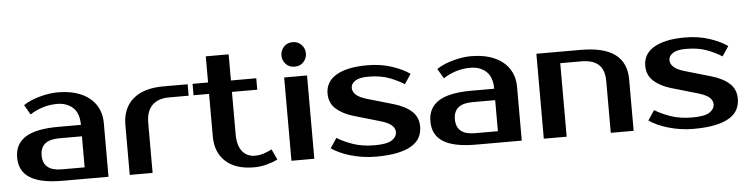

<svg xmlns="http://www.w3.org/2000/svg" viewBox="-45 -935 4566 1171"><g transform="rotate(-5 2237.5 -350.0)"><path d="M185 -165Q185 -70 300 -70H440V-260H300Q185 -260 185 -165ZM440 -330Q440 -402 402.5 -436Q365 -470 305 -470Q260 -470 217 -456.5Q174 -443 140 -420L105 -480Q127 -495 153.5 -506Q180 -517 208 -524.5Q236 -532 263.5 -536Q291 -540 315 -540Q379 -540 428 -525Q477 -510 511 -482Q545 -454 562.5 -415.5Q580 -377 580 -330V0H300Q164 0 99.5 -41Q35 -82 35 -165Q35 -248 99.5 -289Q164 -330 300 -330Z M1110 -450H990Q922 -450 886 -413.5Q850 -377 850 -305V0H710V-305Q710 -407 774.5 -463.5Q839 -520 960 -520H1110Z M1235 -450H1140V-520H1235V-680H1375V-520H1530V-450H1375V-190Q1375 -152 1383.5 -125.5Q1392 -99 1406.5 -82.5Q1421 -66 1440 -58Q1459 -50 1480 -50Q1510 -50 1538 -59.5Q1566 -69 1585 -80L1615 -15Q1585 0 1546.5 10Q1508 20 1470 20Q1357 20 1296 -36Q1235 -92 1235 -190Z M1840 0H1700V-510H1840ZM1845 -645Q1845 -615 1824.5 -592.5Q1804 -570 1770 -570Q1736 -570 1715.5 -592.5Q1695 -615 1695 -645Q1695 -675 1715.5 -697.5Q1736 -720 1770 -720Q1803 -720 1824 -697.5Q1845 -675 1845 -645Z M2105 -410Q2105 -387 2125.5 -368Q2146 -349 2195 -335L2350 -290Q2422 -269 2461 -233Q2500 -197 2500 -140Q2500 -104 2485 -74.5Q2470 -45 2436 -24Q2402 -3 2348 8.5Q2294 20 2215 20Q2174 20 2134.5 14Q2095 8 2059.5 -2.5Q2024 -13 1995 -26.5Q1966 -40 1945 -55L1985 -115Q2027 -89 2083.5 -69.5Q2140 -50 2215 -50Q2290 -50 2320 -70Q2350 -90 2350 -120Q2350 -143 2329 -161.5Q2308 -180 2255 -195L2100 -240Q2036 -259 1995.5 -294.5Q1955 -330 1955 -390Q1955 -422 1969.5 -449.5Q1984 -477 2015 -497Q2046 -517 2094 -528.5Q2142 -540 2210 -540Q2293 -540 2360.5 -517.5Q2428 -495 2470 -465L2430 -405Q2389 -431 2337 -450.5Q2285 -470 2210 -470Q2157 -470 2131 -453Q2105 -436 2105 -410Z M2715 -165Q2715 -70 2830 -70H2970V-260H2830Q2715 -260 2715 -165ZM2970 -330Q2970 -402 2932.5 -436Q2895 -470 2835 -470Q2790 -470 2747 -456.5Q2704 -443 2670 -420L2635 -480Q2657 -495 2683.5 -506Q2710 -517 2738 -524.5Q2766 -532 2793.5 -536Q2821 -540 2845 -540Q2909 -540 2958 -525Q3007 -510 3041 -482Q3075 -454 3092.5 -415.5Q3110 -377 3110 -330V0H2830Q2694 0 2629.5 -41Q2565 -82 2565 -165Q2565 -248 2629.5 -289Q2694 -330 2830 -330Z M3795 0H3655V-315Q3655 -387 3619 -418.5Q3583 -450 3515 -450H3385V0H3245V-520H3515Q3658 -520 3726.5 -468.5Q3795 -417 3795 -315Z M4050 -410Q4050 -387 4070.5 -368Q4091 -349 4140 -335L4295 -290Q4367 -269 4406 -233Q4445 -197 4445 -140Q4445 -104 4430 -74.5Q4415 -45 4381 -24Q4347 -3 4293 8.5Q4239 20 4160 20Q4119 20 4079.5 14Q4040 8 4004.5 -2.5Q3969 -13 3940 -26.5Q3911 -40 3890 -55L3930 -115Q3972 -89 4028.5 -69.5Q4085 -50 4160 -50Q4235 -50 4265 -70Q4295 -90 4295 -120Q4295 -143 4274 -161.5Q4253 -180 4200 -195L4045 -240Q3981 -259 3940.5 -294.5Q3900 -330 3900 -390Q3900 -422 3914.5 -449.5Q3929 -477 3960 -497Q3991 -517 4039 -528.5Q4087 -540 4155 -540Q4238 -540 4305.5 -517.5Q4373 -495 4415 -465L4375 -405Q4334 -431 4282 -450.5Q4230 -470 4155 -470Q4102 -470 4076 -453Q4050 -436 4050 -410Z"/></g></svg>

Font: Prosto One
Style: Regular
Weight: 400
Designer: Pavel Emelyanov and Jovanny lemonad
Foundry: Pavel Emelyanov and Jovanny Lemonad
Version: Version 1.001